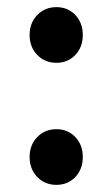

<svg xmlns="http://www.w3.org/2000/svg" viewBox="-20 -506 315 538"><path d="M138 -330Q106 -330 84.5 -352Q63 -374 63 -408Q63 -442 84.5 -464Q106 -486 138 -486Q170 -486 191 -464Q212 -442 212 -408Q212 -374 191 -352Q170 -330 138 -330ZM138 12Q106 12 84.5 -10Q63 -32 63 -66Q63 -100 84.5 -122Q106 -144 138 -144Q170 -144 191 -122Q212 -100 212 -66Q212 -32 191 -10Q170 12 138 12Z"/></svg>

Font: TypoPRO Source Sans Pro
Style: Regular
Weight: 600
Designer: Paul D. Hunt
Foundry: Adobe Systems Incorporated
Version: Version 2.020;PS 2.000;hotconv 1.0.86;makeotf.lib2.5.63406